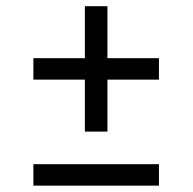

<svg xmlns="http://www.w3.org/2000/svg" viewBox="-20 -584 606 604"><path d="M247 -170V-333.5H85V-401H247V-564.5H318V-401H480V-333.5H318V-170ZM85 0V-67.5H480V0Z"/></svg>

Font: Encode Sans Exp
Style: Regular
Weight: 400
Width: 7
Designer: Multiple Designers
Foundry: Impallari Type
Version: Version 3.002; ttfautohint (v1.8.3) -l 8 -r 50 -G 200 -x 14 